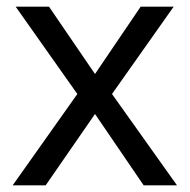

<svg xmlns="http://www.w3.org/2000/svg" viewBox="-20 -556 569 576"><path d="M212 -274 27 -536H127L265 -334L402 -536H501L316 -274L511 0H411L265 -214L117 0H18Z"/></svg>

Font: gurmukhi15
Style: Book
Weight: 400
Designer: Jelle Bosma - Monotype Design Team
Foundry: Monotype Imaging Inc.
Version: Version 2.003